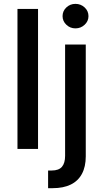

<svg xmlns="http://www.w3.org/2000/svg" viewBox="-20 -774 537 998"><path d="M177.7 -727.5V0H70.8V-727.5ZM318.4 -542.5H425.8V38.6Q425.8 92.3 406 129.4Q386.2 166.5 347.9 185.3Q309.6 204.1 253.9 204.1H230V112.3H248.5Q285.6 112.3 302 93Q318.4 73.7 318.4 36.1ZM372.1 -626.5Q344.7 -626.5 325 -645.3Q305.2 -664.1 305.2 -689.9Q305.2 -716.8 325 -735.4Q344.7 -753.9 372.1 -753.9Q399.9 -753.9 419.9 -735.4Q439.9 -716.8 439.9 -689.9Q439.9 -664.1 419.9 -645.3Q399.9 -626.5 372.1 -626.5Z"/></svg>

Font: Inter 16pt Medium
Style: Regular
Weight: 500
Version: Version 4.001;git-66647c0bb